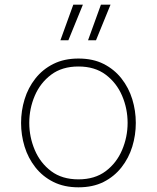

<svg xmlns="http://www.w3.org/2000/svg" viewBox="-20 -790 670 820"><path d="M272 -618H238L293 -770H334ZM390 -618H356L411 -770H452ZM315 10Q254 10 208 -13Q162 -36 131 -75.5Q100 -115 85 -164Q70 -213 70 -265Q70 -317 85 -366Q100 -415 131 -454.5Q162 -494 208 -517Q254 -540 315 -540Q377 -540 422.5 -517Q468 -494 499 -454.5Q530 -415 545 -366Q560 -317 560 -265Q560 -213 545 -164Q530 -115 499 -75.5Q468 -36 422.5 -13Q377 10 315 10ZM315 -24Q385 -24 431.5 -59Q478 -94 501.5 -149.5Q525 -205 525 -265Q525 -326 501.5 -381Q478 -436 431.5 -471Q385 -506 315 -506Q245 -506 198.5 -471Q152 -436 128.5 -381Q105 -326 105 -265Q105 -205 128.5 -149.5Q152 -94 198.5 -59Q245 -24 315 -24Z"/></svg>

Font: Be Vietnam Pro Thin
Style: Regular
Weight: 100
Designer: Lam Bao, Tony Le, Vietanh Nguyen
Foundry: Yellow Type Foundry
Version: Version 1.002; ttfautohint (v1.8.3)